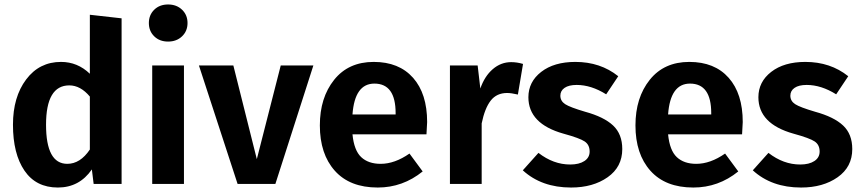

<svg xmlns="http://www.w3.org/2000/svg" viewBox="-20 -823 3854 859"><path d="M382 -757 524 -741V0H399L391 -65Q335 16 239 16Q141 16 89.5 -59.5Q38 -135 38 -265Q38 -389 97 -467.5Q156 -546 253 -546Q327 -546 382 -493ZM281 -90Q339 -90 382 -154V-391Q340 -441 290 -441Q186 -441 186 -265Q186 -90 281 -90Z M670 -779.5Q694 -803 732 -803Q770 -803 794.5 -779.5Q819 -756 819 -720Q819 -684 794.5 -660.5Q770 -637 732 -637Q694 -637 670 -660.5Q646 -684 646 -720Q646 -756 670 -779.5ZM803 -530V0H661V-530Z M1382 -530 1212 0H1043L870 -530H1024L1129 -111L1236 -530Z M1891 -277Q1891 -267 1888 -222H1557Q1564 -150 1596 -120Q1628 -90 1683 -90Q1746 -90 1812 -136L1871 -56Q1782 16 1670 16Q1545 16 1478 -59Q1411 -134 1411 -262Q1411 -386 1475 -466Q1539 -546 1652 -546Q1765 -546 1828 -475Q1891 -404 1891 -277ZM1750 -311V-317Q1750 -449 1655 -449Q1567 -449 1557 -311Z M2267 -545Q2293 -545 2320 -537L2297 -400Q2267 -407 2249 -407Q2202 -407 2175.5 -373Q2149 -339 2135 -271V0H1993V-530H2117L2129 -427Q2148 -482 2184.5 -513.5Q2221 -545 2267 -545Z M2554 -546Q2666 -546 2746 -482L2692 -401Q2625 -443 2560 -443Q2525 -443 2506 -430Q2487 -417 2487 -395Q2487 -371 2508.5 -357Q2530 -343 2598 -323Q2682 -300 2723 -261.5Q2764 -223 2764 -156Q2764 -76 2698.5 -30Q2633 16 2535 16Q2403 16 2319 -61L2389 -139Q2456 -87 2531 -87Q2571 -87 2594.5 -102.5Q2618 -118 2618 -145Q2618 -175 2596 -190Q2574 -205 2501 -225Q2344 -269 2344 -388Q2344 -457 2401.5 -501.5Q2459 -546 2554 -546Z M3303 -277Q3303 -267 3300 -222H2969Q2976 -150 3008 -120Q3040 -90 3095 -90Q3158 -90 3224 -136L3283 -56Q3194 16 3082 16Q2957 16 2890 -59Q2823 -134 2823 -262Q2823 -386 2887 -466Q2951 -546 3064 -546Q3177 -546 3240 -475Q3303 -404 3303 -277ZM3162 -311V-317Q3162 -449 3067 -449Q2979 -449 2969 -311Z M3583 -546Q3695 -546 3775 -482L3721 -401Q3654 -443 3589 -443Q3554 -443 3535 -430Q3516 -417 3516 -395Q3516 -371 3537.5 -357Q3559 -343 3627 -323Q3711 -300 3752 -261.5Q3793 -223 3793 -156Q3793 -76 3727.5 -30Q3662 16 3564 16Q3432 16 3348 -61L3418 -139Q3485 -87 3560 -87Q3600 -87 3623.5 -102.5Q3647 -118 3647 -145Q3647 -175 3625 -190Q3603 -205 3530 -225Q3373 -269 3373 -388Q3373 -457 3430.5 -501.5Q3488 -546 3583 -546Z"/></svg>

Font: FiraGO SemiBold
Style: Regular
Weight: 600
Designer: bBox Type
Foundry: bBox Type GmbH
Version: Version 1.001;PS 001.001;hotconv 1.0.88;makeotf.lib2.5.64775